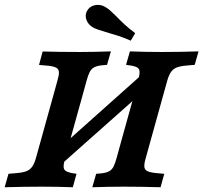

<svg xmlns="http://www.w3.org/2000/svg" viewBox="-39 -787 855 807"><path d="M160.4 -511 125 -514.1 140.3 -570.6Q207.2 -568.5 296.6 -568.5H298H297.2Q355.7 -568.5 427.1 -571L410.9 -514.5L388.7 -512.5Q367.7 -510.1 356.2 -503.7Q344.6 -497.3 337.8 -484Q331 -470.7 324.2 -445.2L303.3 -369.4H180.6L201.6 -445.2Q209.3 -470.7 208.7 -483.6Q208.2 -496.5 197.2 -502.5Q186.3 -508.6 160.4 -511ZM-19.4 0 -3.3 -56.5 32.3 -59.6Q59.1 -62 73.7 -68.2Q88.3 -74.4 97.1 -87.6Q106 -100.7 112.9 -125.8L180.6 -369.4H303.3L235.5 -125.8Q228.6 -100.3 228.4 -88Q228.2 -75.6 235.8 -69.6Q243.4 -63.6 263 -59.6L282.7 -56.5L267 0Q200.5 -2.4 136.8 -2.4H139.1H137.3Q61.9 -2.4 -19.4 0ZM512.2 -511.4 490.8 -514.5 507 -571Q573.4 -568.5 638.4 -568.5H637H638.8Q714.2 -568.5 795.5 -571L779.4 -514.5L743.8 -511.4Q717 -508.9 702.4 -502.7Q687.8 -496.5 679 -483.4Q670.1 -470.3 663.2 -445.2L595.5 -201.6H472.8L540.6 -445.2Q547.5 -470.7 547.7 -483.2Q547.9 -495.8 540.1 -501.8Q532.3 -507.8 512.2 -511.4ZM197.7 -152.6 573.7 -488.2 576.7 -414.4 201.6 -81.2ZM349 0 365.2 -56.5 387.4 -58.4Q408.4 -60.9 420 -67.3Q431.5 -73.7 438.3 -87Q445.1 -100.3 451.9 -125.8L472.8 -201.6H595.5L574.5 -125.8Q566.8 -100.3 567.6 -87.4Q568.3 -74.4 579.2 -68.4Q590.2 -62.4 616.1 -59.6L651.5 -56.5L635.8 0Q555.1 -2.4 479.6 -2.4H478.1H478.9Q420.4 -2.4 349 0ZM404.7 -652.6Q389.8 -657 376 -661.6Q362.3 -666.2 352.8 -671.1Q331.9 -683 324.5 -703Q317 -723 326.6 -740.8Q337.5 -760.7 360.2 -765.3Q382.9 -769.8 402.4 -758.3Q413.1 -752.5 423.6 -743.3Q434.1 -734.1 448.4 -719.8Q464.9 -702.4 483.9 -684.9Q502.8 -667.4 529.2 -647.6L510.6 -616.1Q480.6 -629 456.8 -636.8Q433 -644.5 404.7 -652.6Z"/></svg>

Font: Playfair Micro SmCond SmLight
Style: Italic
Weight: 360
Width: 4
Italic angle: -15.6°
Designer: Claus Eggers Sørensen
Foundry: Claus Eggers Sørensen
Version: Version 2.203;Glyphs 3.3 (3326)